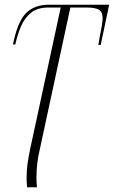

<svg xmlns="http://www.w3.org/2000/svg" viewBox="-20 -556 484 816"><path d="M95 240Q94 229 93.5 218.5Q93 208 93 200Q93 166 97.5 136.5Q102 107 108 78L238 -524H185Q139 -524 111.5 -501.5Q84 -479 69 -443.5Q54 -408 45 -367H35L39 -385Q59 -472 94.5 -504Q130 -536 188 -536H444L408 -365H398L403 -395Q409 -423 412.5 -444.5Q416 -466 416 -477Q417 -502 402.5 -513Q388 -524 349 -524H279L148 84Q142 109 138.5 137.5Q135 166 135 199Q135 221 137 240Z"/></svg>

Font: Noto Serif Display SemiCondensed ExtraLight
Style: Italic
Weight: 200
Width: 4
Italic angle: -12°
Designer: Monotype Design Team
Foundry: Monotype Imaging Inc.
Version: Version 2.009